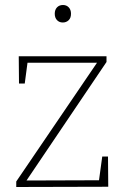

<svg xmlns="http://www.w3.org/2000/svg" viewBox="-20 -748 503 768"><path d="M389 -122H412L413 -1L45 0V-22L368 -497H90L79 -414H56L55 -523H406V-500L86 -26L376 -27ZM199 -693Q199 -709 208 -718.5Q217 -728 232 -728Q246 -728 255 -718.5Q264 -709 264 -693Q264 -676 254.5 -667Q245 -658 231 -658Q217 -658 208 -667.5Q199 -677 199 -693Z"/></svg>

Font: Bitter Pro ExtraLight
Style: Regular
Weight: 275
Designer: Sol Matas, and Bitter project Authors
Foundry: Sol Matas
Version: Version 1.010